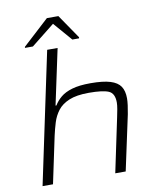

<svg xmlns="http://www.w3.org/2000/svg" viewBox="-98 -993 884 1069"><g transform="rotate(-10 344.5 -458.5)"><path d="M55 0 212 -743H271L204 -429H209Q224 -454 248 -474Q272 -494 312.5 -506Q353 -518 417 -518Q488 -518 528.5 -505.5Q569 -493 586 -467.5Q603 -442 603 -400Q603 -384 600 -361Q597 -338 592 -312L525 0H466L530 -304Q535 -327 539 -349.5Q543 -372 543 -387Q543 -439 510 -453Q477 -467 398 -467Q329 -467 287 -449.5Q245 -432 222.5 -402.5Q200 -373 189 -337Q178 -301 170 -265L114 0ZM92 -775 93 -781 241 -917H306L399 -781L398 -775H360L269 -880L137 -775Z"/></g></svg>

Font: Saira Expanded Light
Style: Italic
Weight: 300
Width: 7
Italic angle: -12°
Designer: Hector Gatti with collaboration of the Omnibus-Type team
Foundry: Omnibus-Type
Version: Version 1.101